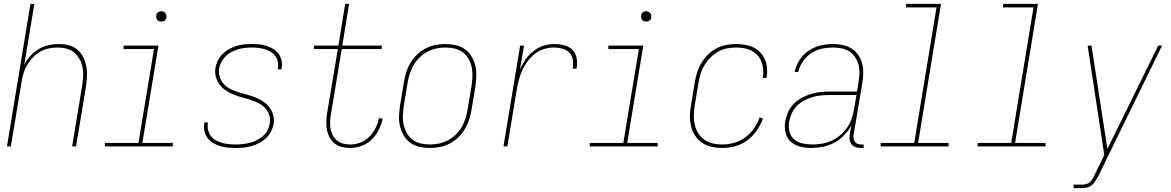

<svg xmlns="http://www.w3.org/2000/svg" viewBox="-20 -755 6040 990"><path d="M16 0 137 -735H157L105 -420Q117 -445 136 -466Q155 -487 179 -501.5Q203 -516 230 -522Q257 -528 282 -528Q309 -528 334.5 -521.5Q360 -515 379 -499Q398 -483 409 -460Q420 -437 425 -412Q430 -387 428.5 -360.5Q427 -334 423 -307L372 0H352L403 -310Q407 -334 408.5 -358Q410 -382 406 -405Q402 -428 391 -448.5Q380 -469 363 -483.5Q346 -498 323.5 -504Q301 -510 276 -510Q254 -510 230.5 -505Q207 -500 186.5 -488Q166 -476 149 -458Q132 -440 120 -419.5Q108 -399 101 -376.5Q94 -354 91 -331L36 0Z M521 0V-18H694L774 -502H617V-520H797L714 -18H871V0ZM811 -644Q805 -644 799.5 -646Q794 -648 790.5 -653Q787 -658 786 -664Q785 -670 786 -676Q786 -681 788.5 -685Q791 -689 795 -691.5Q799 -694 803 -695.5Q807 -697 812 -697Q818 -697 823.5 -694.5Q829 -692 833 -687Q837 -682 838 -676Q839 -670 838 -664Q837 -659 834.5 -655Q832 -651 828.5 -648.5Q825 -646 820.5 -645Q816 -644 811 -644Z M1194 8Q1174 8 1153.5 6Q1133 4 1114.5 -2Q1096 -8 1079 -18Q1062 -28 1050.5 -43Q1039 -58 1034.5 -77.5Q1030 -97 1033 -118L1034 -124H1053L1052 -119Q1049 -101 1053.5 -83.5Q1058 -66 1068 -53Q1078 -40 1093.5 -31.5Q1109 -23 1125 -18.5Q1141 -14 1158.5 -12Q1176 -10 1195 -10Q1212 -10 1230.5 -12Q1249 -14 1267.5 -18.5Q1286 -23 1303 -31.5Q1320 -40 1335 -53Q1350 -66 1359 -83Q1368 -100 1371 -118Q1375 -142 1367.5 -163.5Q1360 -185 1344.5 -200.5Q1329 -216 1309.5 -225.5Q1290 -235 1268 -241.5Q1246 -248 1224 -254Q1202 -260 1181.5 -268.5Q1161 -277 1143 -289.5Q1125 -302 1112 -319.5Q1099 -337 1093 -359Q1087 -381 1091 -405Q1094 -424 1103.5 -443Q1113 -462 1128 -477Q1143 -492 1161.5 -502Q1180 -512 1199.5 -518Q1219 -524 1239 -526Q1259 -528 1279 -528Q1299 -528 1318.5 -526Q1338 -524 1356 -518Q1374 -512 1390 -502Q1406 -492 1417 -476.5Q1428 -461 1432 -442Q1436 -423 1432 -403L1431 -397H1412L1413 -402Q1416 -419 1412.5 -436Q1409 -453 1399.5 -466Q1390 -479 1376 -487.5Q1362 -496 1346 -501Q1330 -506 1313 -508Q1296 -510 1278 -510Q1261 -510 1243.5 -508Q1226 -506 1208.5 -501Q1191 -496 1174.5 -487.5Q1158 -479 1144.5 -466Q1131 -453 1122 -436.5Q1113 -420 1110 -402Q1106 -379 1113.5 -357Q1121 -335 1136 -319.5Q1151 -304 1171.5 -294.5Q1192 -285 1213.5 -278.5Q1235 -272 1257 -266Q1279 -260 1299.5 -251.5Q1320 -243 1338.5 -230.5Q1357 -218 1370 -200.5Q1383 -183 1389 -161Q1395 -139 1391 -115Q1387 -95 1377 -76Q1367 -57 1351 -42Q1335 -27 1315.5 -17Q1296 -7 1276 -1.5Q1256 4 1235.5 6Q1215 8 1194 8Z M1786 8Q1764 8 1743.5 3Q1723 -2 1707 -14Q1691 -26 1681 -44Q1671 -62 1666.5 -82Q1662 -102 1662.5 -124Q1663 -146 1666 -167L1722 -502H1598L1599 -520H1725L1760 -735H1780L1745 -520H1949L1948 -502H1742L1686 -164Q1683 -146 1682 -127Q1681 -108 1684.5 -90Q1688 -72 1696.5 -56.5Q1705 -41 1718.5 -30Q1732 -19 1749.5 -14.5Q1767 -10 1786 -10Q1812 -10 1838.5 -20Q1865 -30 1884.5 -50Q1904 -70 1916.5 -95Q1929 -120 1934 -146L1953 -143Q1947 -114 1933 -86Q1919 -58 1897 -36Q1875 -14 1845 -3Q1815 8 1786 8Z M2196 8Q2169 8 2142.5 2Q2116 -4 2095.5 -19Q2075 -34 2062 -56.5Q2049 -79 2042.5 -105Q2036 -131 2037.5 -158.5Q2039 -186 2043 -213L2063 -333Q2067 -358 2075 -383.5Q2083 -409 2097 -432Q2111 -455 2131 -474Q2151 -493 2175 -505.5Q2199 -518 2225 -523Q2251 -528 2277 -528Q2304 -528 2330.5 -522Q2357 -516 2377.5 -501Q2398 -486 2411.5 -463.5Q2425 -441 2431 -415Q2437 -389 2436 -361.5Q2435 -334 2431 -307L2411 -187Q2407 -162 2398.5 -136.5Q2390 -111 2376 -88Q2362 -65 2342 -46Q2322 -27 2298 -14.5Q2274 -2 2248 3Q2222 8 2196 8ZM2197 -10Q2220 -10 2243.5 -15Q2267 -20 2289 -31.5Q2311 -43 2329.5 -60.5Q2348 -78 2360.5 -99.5Q2373 -121 2380 -144Q2387 -167 2391 -190L2411 -310Q2415 -334 2416 -359Q2417 -384 2412.5 -407Q2408 -430 2396.5 -450.5Q2385 -471 2366.5 -485Q2348 -499 2324.5 -504.5Q2301 -510 2276 -510Q2253 -510 2229.5 -505Q2206 -500 2184.5 -488.5Q2163 -477 2144.5 -459.5Q2126 -442 2113.5 -420.5Q2101 -399 2093.5 -376Q2086 -353 2082 -330L2062 -210Q2059 -186 2057.5 -161Q2056 -136 2061 -113Q2066 -90 2077.5 -69.5Q2089 -49 2107 -35Q2125 -21 2148.5 -15.5Q2172 -10 2197 -10Z M2576 0 2662 -520H2682L2661 -397Q2673 -424 2690 -448.5Q2707 -473 2730.5 -491.5Q2754 -510 2781.5 -519Q2809 -528 2837 -528Q2864 -528 2889.5 -521.5Q2915 -515 2932 -497.5Q2949 -480 2953.5 -454Q2958 -428 2953 -401H2933Q2937 -424 2933.5 -446.5Q2930 -469 2915 -484Q2900 -499 2878.5 -504.5Q2857 -510 2834 -510Q2809 -510 2783 -501.5Q2757 -493 2736 -476Q2715 -459 2698.5 -436.5Q2682 -414 2671.5 -389.5Q2661 -365 2654.5 -339.5Q2648 -314 2644 -289L2596 0Z M3021 0V-18H3194L3274 -502H3117V-520H3297L3214 -18H3371V0ZM3311 -644Q3305 -644 3299.5 -646Q3294 -648 3290.5 -653Q3287 -658 3286 -664Q3285 -670 3286 -676Q3286 -681 3288.5 -685Q3291 -689 3295 -691.5Q3299 -694 3303 -695.5Q3307 -697 3312 -697Q3318 -697 3323.5 -694.5Q3329 -692 3333 -687Q3337 -682 3338 -676Q3339 -670 3338 -664Q3337 -659 3334.5 -655Q3332 -651 3328.5 -648.5Q3325 -646 3320.5 -645Q3316 -644 3311 -644Z M3704 8Q3676 8 3649 2Q3622 -4 3600.5 -18.5Q3579 -33 3564.5 -55Q3550 -77 3543.5 -103Q3537 -129 3537.5 -157Q3538 -185 3543 -213L3563 -333Q3567 -358 3575 -383Q3583 -408 3597 -431Q3611 -454 3630.5 -473.5Q3650 -493 3674 -505.5Q3698 -518 3724 -523Q3750 -528 3775 -528Q3798 -528 3821.5 -524Q3845 -520 3865 -510.5Q3885 -501 3900 -485Q3915 -469 3924 -448.5Q3933 -428 3935 -404.5Q3937 -381 3933 -357L3932 -353H3913L3914 -357Q3917 -378 3915 -398.5Q3913 -419 3906 -437.5Q3899 -456 3885.5 -470.5Q3872 -485 3854.5 -494Q3837 -503 3816.5 -506.5Q3796 -510 3775 -510Q3752 -510 3728.5 -505.5Q3705 -501 3683.5 -489Q3662 -477 3644 -459Q3626 -441 3613 -420Q3600 -399 3593 -376Q3586 -353 3582 -330L3562 -210Q3558 -185 3557.5 -160Q3557 -135 3562.5 -111.5Q3568 -88 3580.5 -68Q3593 -48 3612 -34.5Q3631 -21 3655 -15.5Q3679 -10 3704 -10Q3734 -10 3765 -18.5Q3796 -27 3822.5 -46.5Q3849 -66 3867.5 -93Q3886 -120 3897 -150L3914 -143Q3902 -111 3881.5 -81.5Q3861 -52 3832.5 -31Q3804 -10 3770.5 -1Q3737 8 3704 8Z M4163 8Q4133 8 4105.5 1Q4078 -6 4057.5 -24.5Q4037 -43 4030.5 -71.5Q4024 -100 4029 -129Q4033 -153 4043.5 -177Q4054 -201 4072.5 -219.5Q4091 -238 4114 -250.5Q4137 -263 4161.5 -270.5Q4186 -278 4210.5 -280.5Q4235 -283 4259 -283H4399L4407 -334Q4411 -357 4411.5 -379.5Q4412 -402 4406.5 -422.5Q4401 -443 4389 -460.5Q4377 -478 4359.5 -489.5Q4342 -501 4320 -505.5Q4298 -510 4275 -510Q4247 -510 4218 -504Q4189 -498 4163.5 -481Q4138 -464 4120 -438Q4102 -412 4096 -384H4077Q4082 -405 4091.5 -425.5Q4101 -446 4115.5 -463.5Q4130 -481 4150 -494Q4170 -507 4190.5 -514.5Q4211 -522 4232.5 -525Q4254 -528 4275 -528Q4301 -528 4325 -523Q4349 -518 4369.5 -505.5Q4390 -493 4404 -473.5Q4418 -454 4424.5 -431Q4431 -408 4431 -382.5Q4431 -357 4427 -331L4381 -58Q4380 -49 4381.5 -39.5Q4383 -30 4388.5 -23Q4394 -16 4403 -13Q4412 -10 4421 -10H4433V8H4418Q4405 8 4392.5 4Q4380 0 4372 -9.5Q4364 -19 4361.5 -32Q4359 -45 4361 -58L4370 -108Q4355 -81 4332 -57.5Q4309 -34 4281 -19Q4253 -4 4223 2Q4193 8 4163 8ZM4169 -10Q4194 -10 4219.5 -14.5Q4245 -19 4269 -30Q4293 -41 4313 -58.5Q4333 -76 4348.5 -98Q4364 -120 4372 -144.5Q4380 -169 4384 -194L4396 -265H4259Q4237 -265 4214.5 -263Q4192 -261 4170 -254.5Q4148 -248 4127 -237Q4106 -226 4089.5 -209.5Q4073 -193 4063 -171.5Q4053 -150 4049 -128Q4045 -102 4050.5 -77.5Q4056 -53 4074.5 -37Q4093 -21 4118 -15.5Q4143 -10 4169 -10Z M4521 0V-18H4694L4809 -717H4652V-735H4832L4714 -18H4871V0Z M5021 0V-18H5194L5309 -717H5152V-735H5332L5214 -18H5371V0Z M5516 215V197H5559Q5570 197 5581.5 194Q5593 191 5601.5 182.5Q5610 174 5615 163.5Q5620 153 5626 143L5674 44L5588 -520H5608L5690 13L5952 -520H5972L5644 151Q5637 163 5629.5 176Q5622 189 5611 198.5Q5600 208 5586.5 211.5Q5573 215 5559 215Z"/></svg>

Font: Iosevka SS18 Thin
Style: Italic
Weight: 100
Italic angle: -9°
Monospace: yes
Designer: Belleve Invis
Foundry: Belleve Invis
Version: Version 25.1.1; ttfautohint (v1.8.4)